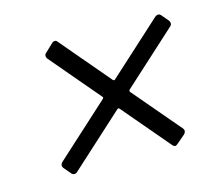

<svg xmlns="http://www.w3.org/2000/svg" viewBox="-60 -555 522 467"><g transform="rotate(-15 201.5 -321.5)"><path d="M396 -453Q396 -448 392 -445L258 -323Q255 -320 257 -317L359 -197Q361 -193 361 -192Q361 -187 357 -183L336 -165Q329 -158 323 -165L222 -284Q219 -287 216 -284L82 -162Q79 -159 75 -159Q71 -159 68 -162L52 -181Q50 -185 50 -186Q50 -191 54 -195L188 -317Q192 -321 189 -323L83 -448Q81 -452 81 -454Q81 -459 85 -462L105 -481Q108 -484 112 -484Q116 -484 118 -481L224 -356Q227 -353 230 -356L364 -478Q372 -484 378 -478L394 -459Q396 -455 396 -453Z"/></g></svg>

Font: Barlow Light
Style: Italic
Weight: 300
Italic angle: -7°
Designer: Jeremy Tribby
Foundry: Tribby Type
Version: Version 1.408